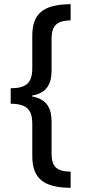

<svg xmlns="http://www.w3.org/2000/svg" viewBox="-20 -736 410 916"><path d="M317 160V83C247 82 226 56 226 -5V-155C226 -222 202 -263 133 -276V-280C200 -292 226 -331 226 -400V-551C226 -616 253 -637 317 -639V-716C181 -715 134 -667 134 -564V-410C134 -340 104 -315 31 -315V-241C111 -241 134 -209 134 -146V7C134 116 188 159 317 160Z"/></svg>

Font: Noto Sans Bengali ExtraCondensed Medium
Style: Regular
Weight: 500
Width: 2
Designer: Joana Ranito - Universal Thirst; Jelle Bosma - Monotype Design Team
Foundry: Universal Thirst ehf.
Version: Version 3.000